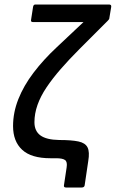

<svg xmlns="http://www.w3.org/2000/svg" viewBox="-20 -703 514 853"><path d="M273 130Q263 130 264 121L276 41Q280 16 269 8Q258 0 229 0H204Q119 0 78.5 -37.5Q38 -75 38 -143Q38 -203 61.5 -262.5Q85 -322 129 -380Q173 -438 232 -493L351 -605H126Q116 -605 118 -615L127 -673Q129 -683 137 -683H464Q476 -683 474 -672L466 -624Q466 -620 464 -617Q462 -614 459 -611L333 -485Q287 -439 250 -396.5Q213 -354 186.5 -314.5Q160 -275 146.5 -236.5Q133 -198 133 -160Q133 -121 159.5 -101.5Q186 -82 243 -81Q298 -81 328.5 -74.5Q359 -68 369 -48Q379 -28 372 13L356 121Q354 130 343 130Z"/></svg>

Font: Sofia Sans Semi Condensed SemiBold
Style: Italic
Weight: 600
Italic angle: -9°
Version: Version 4.100